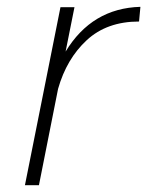

<svg xmlns="http://www.w3.org/2000/svg" viewBox="-20 -542 431 562"><path d="M94 0H53L157 -521H198L172 -391Q249 -518 391 -522L387 -479Q293 -479 234 -424.5Q175 -370 150 -282Z"/></svg>

Font: Argentum Sans ExtraLight
Style: Italic
Weight: 200
Italic angle: -11°
Designer: Julieta Ulanovsky (font), Cristiano Sobral (main changes and remaster)
Foundry: Julieta Ulanovsky (font), Cristiano Sobral (main changes and remaster)
Version: Version 2.007;June 15, 2022;FontCreator 14.0.0.2814 64-bit; 